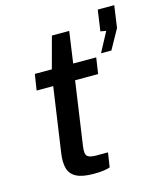

<svg xmlns="http://www.w3.org/2000/svg" viewBox="-111 -810 746 894"><g transform="rotate(-15 262.5 -363.0)"><path d="M230.5 3.5Q174.5 3.5 146 -12Q117.5 -27.5 109.8 -56.8Q102 -86 108 -127.5L153 -440H73L85 -517H167L208 -669H291.5L270 -517.5H381L369.5 -440H258.5L214.5 -134Q209 -96 220.8 -86Q232.5 -76 262 -76H319.5L309 -6.5Q299 -2.5 279.8 0.5Q260.5 3.5 230.5 3.5ZM407.5 -530 458 -624.5 431 -629.5 445.5 -730.5H525L510 -624.5L457.5 -530Z"/></g></svg>

Font: Public Sans Medium
Style: Italic
Weight: 500
Italic angle: -8°
Designer: The Public Sans project authors (U.S. Web Design System). Libre Franklin designed by Pablo Impallari and Rodrigo Fuenzal
Version: Version 1.007; ttfautohint (v1.8.1) -l 8 -r 50 -G 200 -x 14 